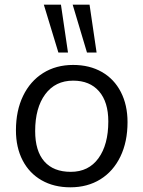

<svg xmlns="http://www.w3.org/2000/svg" viewBox="-20 -792 612 819"><path d="M48 -236Q48 -320 78.5 -383Q109 -446 164 -480.5Q219 -515 292 -515Q362 -515 414.5 -485Q467 -455 495.5 -399.5Q524 -344 524 -271Q524 -187 493.5 -124Q463 -61 408 -27Q353 7 280 7Q210 7 157.5 -23Q105 -53 76.5 -108Q48 -163 48 -236ZM442 -274Q442 -357 402.5 -402.5Q363 -448 292 -448Q216 -448 173 -390Q130 -332 130 -233Q130 -148 169 -103.5Q208 -59 282 -59Q358 -59 400 -117Q442 -175 442 -274ZM167 -772H240L270 -568H229ZM290 -772H362L392 -568H351Z"/></svg>

Font: Muli
Style: Italic
Weight: 400
Italic angle: -4.541°
Designer: Vernon Adams
Foundry: Vernon Adams
Version: Version 2.001